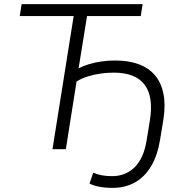

<svg xmlns="http://www.w3.org/2000/svg" viewBox="-20 -725 891 933"><path d="M527 188Q492 188 463 182.5Q434 177 415 167L433 114Q450 122 473 126.5Q496 131 524 131Q591 131 635 87Q679 43 693 -46L708 -138Q727 -254 683 -313Q639 -372 533 -372Q501 -372 469 -367.5Q437 -363 407.5 -354Q378 -345 352 -329L300 0H235L338 -647H76L85 -705H673L664 -647H403L362 -393Q385 -405 413.5 -413.5Q442 -422 474 -426.5Q506 -431 539 -431Q605 -431 654 -413Q703 -395 733.5 -358.5Q764 -322 774.5 -268.5Q785 -215 774 -144L758 -47Q746 29 715 81.5Q684 134 636.5 161Q589 188 527 188Z"/></svg>

Font: Nunito Sans 10pt Light
Style: Italic
Weight: 300
Italic angle: -9°
Designer: Vernon Adams
Foundry: Vernon Adams
Version: Version 3.101;gftools[0.9.27]